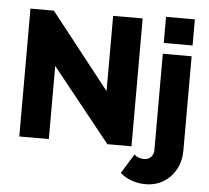

<svg xmlns="http://www.w3.org/2000/svg" viewBox="-60 -795 1154 1062"><g transform="rotate(5 516.5 -264.0)"><path d="M232 -406V0H68V-710H198L527 -292V-710H691V0H557ZM786 202Q747 202 710.5 189.5Q674 177 645 152L712 43Q722 54 736.5 59Q751 64 766 64Q781 64 793 57.5Q805 51 812 38Q819 25 819 9V-525H979V-3Q979 57 953.5 103.5Q928 150 884.5 176Q841 202 786 202ZM819 -585V-730H979V-585Z"/></g></svg>

Font: Raleway Thin ExtraBold
Style: Regular
Weight: 800
Version: Version 4.026